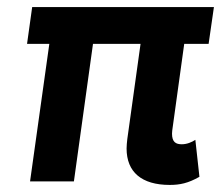

<svg xmlns="http://www.w3.org/2000/svg" viewBox="-20 -513 631 543"><path d="M460 10C489 10 512.5 5 544 -13L532.5 -117.5C522.5 -111 509 -105 494 -105C477 -105 466.5 -111.5 466.5 -135C466.5 -140.5 467.5 -147 468.5 -154L501 -389H570L585 -493H71L56.5 -389H119.5L65 0H189L243 -389H377.5L340 -119.5C339 -110.5 338 -101 338 -93C338 -26.5 380.5 10 460 10Z"/></svg>

Font: HK Grotesk
Style: Bold Italic
Weight: 700
Italic angle: -16°
Designer: Alfredo Marco Pradil
Foundry: Hanken Design Co.
Version: Version 3.001;FEAKit 1.0